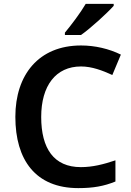

<svg xmlns="http://www.w3.org/2000/svg" viewBox="-20 -1051 675 988"><path d="M565 -1021V-1031H421C395 -986 345 -920 314 -883V-871H397C447 -906 532 -984 565 -1021ZM397 -709C453 -709 508 -688 558 -665L602 -770C541 -800 469 -817 397 -817C179 -817 59 -666 59 -450C59 -228 163 -83 383 -83C460 -83 515 -93 574 -117V-226C512 -205 456 -191 396 -191C257 -191 192 -287 192 -449C192 -610 267 -709 397 -709Z"/></svg>

Font: Noto Sans Kannada UI SemiBold
Style: Regular
Weight: 600
Designer: Jelle Bosma - Monotype Design Team
Foundry: Monotype Imaging Inc.
Version: Version 2.005